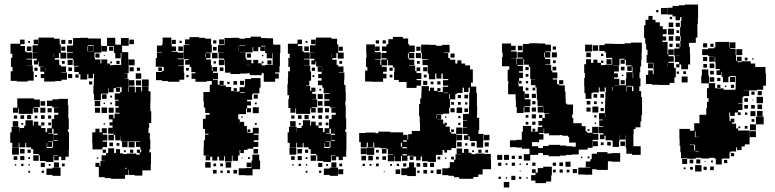

<svg xmlns="http://www.w3.org/2000/svg" viewBox="-20 -755 3404 843"><path d="M222 -397H174V-412H159V-430H174V-440H157V-462H175V-463H150V-485H147V-472H129V-490H142V-497H124V-525H142V-526H123V-556H147V-561H128V-581H148V-562H149V-590H179H217V-585H242V-560H247V-524H271V-498H245V-522H220H239V-500H221V-493H240V-470H247V-463H270V-439H250V-437H274V-405H250V-399H222ZM480 -139H456V-163H479V-168H455V-194H474V-204H461V-218H474V-231H458V-251H478V-235H483V-256H505V-260H487V-282H501V-289H486V-313H501V-317H484V-345H508V-351H514V-372H491V-370H507V-352H489V-368H479V-350H457V-368H455V-344H426V-343H423V-316H393V-343H390V-379H392V-407H393V-431H370H388V-411H368V-429H363V-406H333V-429H326V-439H306V-463H324V-466H303V-493H300V-498H275V-524H300V-527H274V-555H300V-559H301V-588H330V-589H366V-586H393V-558V-586H423V-558H425V-524H395V-500H397V-494H421V-476H425V-494H451V-476H463V-469H479V-470H512V-497H513V-523H480V-553H450V-589H486V-559H511V-588H545V-554H516V-526H543V-497H544V-468H545V-434H525V-433H540V-409H525V-408H545V-375H572V-349H576V-373H600V-354H604V-375H632V-354H641V-308H640V-279V-267H644V-215H635V-194H632V-171H638V-143H640V-99H636V-86H643V-36H642V-7H605V16H571V13H544V-10H542V13H529V30H467V27H440V23H414V-22H399V-40H417V-25H421V-48H441V-49H426V-73H446V-83H455V-104H481V-83H489V-100H507V-82H490H519V-79H538V-81H578V-76H593V-84H581V-98H595V-86H600V-99H596V-110H577V-132H596V-134H571V-136H545V-134H511V-157H510V-139H486V-162H480ZM102 -397H54V-400H27V-442H35V-461H28V-501H34V-519H26V-563H68V-581H88V-561H70V-553H90V-529H70H96V-525H122V-497H96V-494H121V-468H96V-467H124V-441H128V-401H102ZM568 -561H548V-581H568ZM267 -562H249V-580H267ZM296 -563H280V-579H296ZM112 -567H104V-575H112ZM390 -529H367V-528H391V-556H366V-553H390ZM366 -530V-553H364V-530ZM450 -529H426V-553H450ZM118 -531H98V-551H118ZM477 -532H459V-550H477ZM267 -532H249V-550H267ZM510 -499H486V-523H510ZM417 -502H399V-520H417ZM217 -504V-519H216V-504ZM440 -509H436V-513H440ZM571 -468H545V-494H571ZM299 -470H277V-492H299ZM505 -474H491V-488H505ZM264 -475H252V-487H264ZM472 -477H464V-485H472ZM398 -468H413H398ZM567 -442H549V-460H567ZM296 -443H280V-459H296ZM180 -445V-458H179V-445ZM595 -444H581V-458H595ZM145 -444H131V-458H145ZM600 -409H576V-433H600ZM297 -412H279V-430H297ZM325 -414H311V-428H325ZM142 -417H134V-425H142ZM633 -376H603V-406H633ZM570 -379H546V-403H570ZM599 -380H577V-402H599ZM385 -384H371V-398H385ZM544 -351V-374H542V-351ZM448 -321H428V-341H448ZM472 -327H464V-335H472ZM59 -260H37V-282H56V-323H100H130V-318H155V-284H130V-281H148V-261H128V-279H124V-255H94H62V-279H59ZM62 -107H34V-128H25V-174H31V-198H65V-174H66V-193H86V-203H92V-227H124V-204H128V-221H148V-204H161V-218H175V-204H161V-193H180V-175H187V-192H207V-232H218V-251H236V-260H217V-282H236V-283H210V-319H238V-321H278V-293H280V-263V-235H282V-187H278V-176H283V-126V-96H282V-67H267V-52H249V-67H238V-51H218V-71H234V-73H215V-44H181V-48H155V-73H150V-79H126V-100H117V-108H95V-127H91V-108H65V-128H62ZM210 -289H186V-313H210ZM420 -289H396V-313H420ZM178 -291H158V-311H178ZM472 -297H464V-305H472ZM441 -298H435V-304H441ZM450 -259H426V-283H450ZM479 -260H457V-282H479ZM179 -260H157V-282H179ZM419 -260H397V-282H419ZM207 -262H189V-280H207ZM117 -232H99V-250H117ZM176 -233H160V-249H176ZM86 -233H70V-249H86ZM205 -234H191V-248H205ZM55 -234H41V-248H55ZM144 -235H132V-247H144ZM60 -199H36V-223H60ZM204 -205H192V-217H204ZM82 -207H74V-215H82ZM441 -208H435V-214H441ZM430 -99H386V-128H385V-174H399V-190H417V-174H427V-192H449V-170H431V-164H451V-138H431V-133H450V-109H430ZM209 -170H192V-168H215V-190H209ZM216 -163H233V-168H215V-136H233V-139H216ZM209 -110H187V-127H185V-109H186V-105H210V-109H213V-134H192V-132H209ZM571 -108H545V-134H571ZM540 -109H516V-133H540ZM476 -113H460V-129H476ZM504 -115H492V-127H504ZM63 -76H33V-106H63ZM88 -81H68V-101H88ZM565 -84H551V-98H565ZM445 -84H431V-98H445ZM115 -84H101V-98H115ZM532 -87H524V-95H532ZM150 -49H126V-73H150ZM87 -52H69V-70H87ZM56 -53H40V-69H56ZM112 -57H104V-65H112ZM411 -58H405V-64H411ZM239 -20H217V-42H239ZM177 -22H159V-40H177ZM264 -25H252V-37H264ZM83 -26H73V-36H83ZM202 -27H194V-35H202ZM111 -28H105V-34H111ZM51 -28H45V-34H51ZM246 17H210V13H184V-15H210V-19H246ZM529 -15H537V-18H529ZM173 4H163V-6H173ZM112 3H104V-5H112Z M965 -469H941V-493H964V-498H940V-524H964V-525H937V-557H965V-559H966V-588H995V-589H1031V-585H1056V-588H1080V-594H1126V-588H1150V-587H1179V-560H1182V-559H1211V-523H1209V-495V-465H1207V-437H1188V-432H1204V-410H1188V-396H1138V-434H1129V-425H1077V-433H1062V-432H1034V-430H992V-436H968V-465H967V-492H965ZM903 -51H883V-71H899V-72H874V-110H875V-139H880V-164H895V-168H880V-189H871V-233H883V-251H900V-259H881V-283H875V-311H873V-351H900V-354H901V-383H910V-399H888V-396H838V-409H821V-433H838V-438H820V-461H813V-471H793V-491H808V-495H787V-467H762V-465H787V-437H789V-405H768V-396H718V-399H691V-403H665V-439H691V-443H699V-461H693V-462H664V-500H669V-525H692V-527H669V-555H692V-562H694V-590H732V-562H734V-580H752V-562H734V-551H753V-531H734V-528H760V-524H786V-558H812V-560H792V-582H812V-592H854V-589H881V-585H907V-558H910V-524H884V-522H904V-500H885V-494H906V-468H885H910V-443H913V-461H933V-441H915V-435H937V-407H915V-404H936V-383H944V-400H962V-382H945V-380H972V-373H995V-355H1006V-368H1020V-354H1007V-353H1032V-372H1054V-380H1056V-408H1082V-412H1124V-370H1119V-345H1092V-342H1087V-317H1065V-310H1082V-292H1065V-280H1082V-262H1064V-279H1060V-254H1031V-253H1026V-231H1033V-213H1034V-220H1052V-202H1064V-175H1067V-187H1079V-175H1067V-172H1090V-194H1116V-168H1094V-163H1115V-139H1094V-132H1114V-110H1092V-102H1067V-97H1051V-83H1035V-97H1032V-72H1025V-49H1001V-72H998V-46H968V-69H964V-50H942V-67H934V-50H912V-67H903ZM964 -560H942V-582H964ZM930 -564H916V-578H930ZM778 -566H768V-576H778ZM1031 -555H1056V-557H1031ZM1137 -477H1129V-468H1144V-470H1177V-495V-522H1175V-499H1151V-522H1144V-554H1126V-551H1143V-531H1123V-548H1114V-530H1092V-548H1089V-525H1058V-500H1062V-492H1084V-477H1092V-492H1114V-477H1129V-485H1137ZM1029 -531V-553H1028V-531ZM783 -531H763V-551H783ZM931 -533H915V-549H931ZM1033 -526H1057V-527H1033ZM786 -498H760V-495H787V-524H786ZM935 -499H911V-523H935ZM1082 -502H1064V-520H1082ZM882 -503V-520H880V-503ZM697 -501V-520V-501ZM1136 -508H1130V-514H1136ZM1172 -472H1154V-490H1172ZM928 -476H918V-486H928ZM1062 -469H1077V-470H1062ZM961 -443H945V-459H961ZM691 -443H675V-459H691ZM809 -445H797V-457H809ZM808 -416H798V-426H808ZM1052 -382H1034V-400H1052ZM1021 -383H1005V-399H1021ZM988 -386H978V-396H988ZM1035 -347H1054V-350H1035ZM1112 -322H1094V-340H1112ZM1107 -297H1099V-305H1107ZM1116 -258H1090V-284H1116ZM1046 -238H1040V-244H1046ZM1107 -207H1099V-215H1107ZM1113 -81H1093V-101H1113ZM1089 15H1057V14H1028V-16H1057V-17H1084V-50H1088V-76H1118V-50H1122V-12H1089ZM1077 -57H1069V-65H1077ZM1045 -59H1041V-63H1045ZM995 -19H971V-43H995ZM905 -19H881V-43H905ZM1083 -21H1063V-41H1083ZM929 -25H917V-37H929ZM959 -25H947V-37H959ZM1021 7H1005V-9H1021ZM931 7H915V-9H931ZM989 5H977V-7H989ZM958 4H948V-6H958Z M1280 -107H1252V-128H1243V-174H1249V-198H1283V-174H1284V-193H1304V-203H1310V-227H1342V-204H1346V-221H1366V-204H1379V-218H1393V-204H1379V-193H1398V-175H1405V-192H1425V-232H1436V-251H1454V-260H1435V-282H1454V-283H1428V-311V-289H1404V-313H1426V-319H1404V-343H1426V-346H1401V-370H1395V-381H1376V-401H1392V-412H1377V-430H1392V-440H1375V-462H1393V-463H1368V-485H1365V-472H1347V-490H1360V-497H1342V-525H1360V-526H1341V-556H1365V-561H1346V-581H1366V-562H1367V-590H1397H1435V-585H1460V-560H1465V-524H1489V-498H1463V-522H1438H1457V-500H1439V-493H1458V-470H1465V-463H1488V-439H1468V-437H1492V-405H1491V-382H1497V-353H1498V-309H1496V-293H1498V-263V-235H1500V-187H1496V-176H1501V-126V-96H1500V-67H1485V-52H1467V-67H1456V-51H1436V-71H1452V-73H1433V-44H1399V-48H1373V-73H1368V-79H1344V-100H1335V-108H1313V-127H1309V-108H1283V-128H1280ZM1277 -260H1255V-281H1246V-321H1249V-337H1242V-385H1244V-413H1245V-442H1253V-461H1246V-501H1252V-519H1244V-563H1286V-581H1306V-561H1288V-553H1308V-529H1288H1314V-525H1340V-497H1314V-494H1339V-468H1314V-467H1342V-441H1346V-401H1338V-379H1323V-377H1342V-356H1347V-370H1365V-352H1351V-343H1368V-319H1351V-318H1373V-284H1348V-281H1366V-261H1346V-279H1342V-255H1312H1280V-279H1277ZM1330 -567H1322V-575H1330ZM1336 -531H1316V-551H1336ZM1485 -532H1467V-550H1485ZM1435 -504V-519H1434V-504ZM1482 -475H1470V-487H1482ZM1398 -445V-458H1397V-445ZM1363 -444H1349V-458H1363ZM1360 -417H1352V-425H1360ZM1390 -357H1382V-365H1390ZM1397 -320H1375V-342H1397ZM1396 -291H1376V-311H1396ZM1397 -260H1375V-282H1397ZM1425 -262H1407V-280H1425ZM1335 -232H1317V-250H1335ZM1394 -233H1378V-249H1394ZM1304 -233H1288V-249H1304ZM1423 -234H1409V-248H1423ZM1273 -234H1259V-248H1273ZM1362 -235H1350V-247H1362ZM1278 -199H1254V-223H1278ZM1422 -205H1410V-217H1422ZM1300 -207H1292V-215H1300ZM1427 -170H1410V-168H1433V-190H1427ZM1434 -163H1451V-168H1433V-136H1451V-139H1434ZM1427 -110H1405V-127H1403V-109H1404V-105H1428V-109H1431V-134H1410V-132H1427ZM1281 -76H1251V-106H1281ZM1306 -81H1286V-101H1306ZM1333 -84H1319V-98H1333ZM1368 -49H1344V-73H1368ZM1305 -52H1287V-70H1305ZM1274 -53H1258V-69H1274ZM1330 -57H1322V-65H1330ZM1457 -20H1435V-42H1457ZM1395 -22H1377V-40H1395ZM1482 -25H1470V-37H1482ZM1301 -26H1291V-36H1301ZM1420 -27H1412V-35H1420ZM1329 -28H1323V-34H1329ZM1269 -28H1263V-34H1269ZM1464 17H1428V13H1402V-15H1428V-19H1464ZM1487 10H1465V-12H1487ZM1391 4H1381V-6H1391ZM1330 3H1322V-5H1330Z M1662 -396H1612V-397H1583V-445H1593V-461H1587V-501H1589V-522H1588V-560H1626V-526H1652V-496H1627V-494H1650V-470H1654V-494H1678V-499H1655V-523H1677V-561H1685V-583H1705V-593H1749V-586H1772V-561H1777V-555H1801V-527H1777V-523H1799V-499H1775V-493H1799V-469H1777V-467H1803V-443H1809V-459H1825V-443H1809V-434H1830V-408H1809V-403H1829V-379H1809V-369H1765V-395H1731V-404H1710V-438H1712V-459H1705V-468H1684V-492H1680V-468H1656V-462H1678V-440H1662V-431H1677V-411H1662ZM1644 -564H1630V-578H1644ZM1674 -564H1660V-578H1674ZM1590 -108H1564V-131H1557V-171H1585V-173H1629V-170H1641V-177H1693V-174H1720H1750V-163H1769V-142H1772V-166H1788V-180H1824V-188V-217H1823V-244H1820V-298H1825V-323H1830V-348H1831V-377H1863V-356H1868V-370H1886V-356H1900V-368H1914V-354H1902V-351H1924V-374H1948V-379H1925V-403H1948V-408H1924V-432H1918V-410H1896V-432H1891V-407H1863V-432H1858V-469H1835V-493H1858V-496H1832V-523H1829V-559H1865V-558H1894V-532V-554H1920V-558H1954V-524H1928V-522H1948V-500H1956V-493H1979V-476H1988V-490H2006V-476H2022V-468H2044V-450H2056V-392H2048V-375H2071V-348H2074V-318V-289H2075V-253H2074V-238H2084V-184H2081V-167H2103V-135H2101V-107H2073V-135H2071V-136H2042V-157H2037V-141H2017V-161H2033V-167H2013V-195H2030V-197H2013V-225H2030V-227H2013V-255H2039V-289H2040V-318V-348H2043V-370H2037V-351H2017V-370H2011V-347H1986V-342H1979V-319H1956V-282H1952V-256H1925V-253H1898V-251H1917V-231H1901V-230H1926V-211H1932V-216H1942V-206H1937V-199H1955V-175H1961V-168H1983V-195H2011V-167H1984V-134H1983V-105H1962V-96H1943V-85H1931V-96H1923V-75H1895V-73H1894V-44H1860V-47H1833V-68H1827V-51H1807V-68H1795V-53H1779V-69H1794V-71H1769V-49H1745V-71H1741V-47H1713V-71H1711V-47H1683V-75H1707V-77H1683V-101H1677V-104H1650V-107H1623V-129H1619V-109H1595V-129H1590ZM1677 -531H1657V-551H1677ZM1647 -531H1627V-551H1647ZM1826 -532H1808V-550H1826ZM1828 -500H1806V-522H1828ZM1775 -499V-521H1771V-499ZM1976 -502H1958V-520H1976ZM1823 -475H1811V-487H1823ZM1856 -442H1838V-460H1856ZM1704 -444H1690V-458H1704ZM1950 -410V-432V-410ZM1853 -415H1841V-427H1853ZM1703 -415H1691V-427H1703ZM1856 -382H1838V-400H1856ZM1914 -384H1900V-398H1914ZM1883 -385H1871V-397H1883ZM1927 -346H1948V-348H1927ZM1955 -320V-342H1952V-320ZM2035 -323H2019V-339H2035ZM2004 -324H1990V-338H2004ZM1973 -295H1961V-307H1973ZM2003 -295H1991V-307H2003ZM2032 -296H2022V-306H2032ZM2009 -259H1985V-283H2009ZM1976 -262H1958V-280H1976ZM2035 -263H2019V-279H2035ZM1897 -235V-250H1895V-235ZM2002 -236H1992V-246H2002ZM1940 -238H1934V-244H1940ZM2002 -206H1992V-216H2002ZM1973 -175H1961V-187H1973ZM2009 -139H1985V-163H2009ZM2129 -139H2105V-163H2129ZM1750 -133H1766V-139H1750ZM2007 -111H1987V-131H2007ZM2126 -112H2108V-130H2126ZM2065 -113H2049V-129H2065ZM1740 -111H1745V-128H1740ZM2032 -116H2022V-126H2032ZM1747 -104H1766V-109H1747ZM1623 -75H1591V-107H1623ZM1590 -78H1564V-104H1590ZM2058 30H1996V23H1973V17H1949V14H1922V-16H1949V-19H1955V-43H1974V-54H1980V-78H2004V-79H1985V-103H2009V-84H2017V-101H2037V-84H2050V-78H2067V-81H2107V-79H2135V-50H2136V-12H2099V11H2080V22H2058ZM1677 -81H1657V-101H1677ZM2094 -84H2080V-98H2094ZM2123 -85H2111V-97H2123ZM1643 -85H1631V-97H1643ZM2061 -87H2053V-95H2061ZM1747 -73H1767V-78H1747ZM1617 -51H1597V-71H1617ZM1587 -51H1567V-71H1587ZM1675 -53H1659V-69H1675ZM1913 -55H1901V-67H1913ZM1643 -55H1631V-67H1643ZM1973 -55H1961V-67H1973ZM1940 -58H1934V-64H1940ZM1806 18H1768V14H1742V-16H1768V-20H1776V-42H1798V-20H1806ZM1856 -22H1838V-40H1856ZM1886 -22H1868V-40H1886ZM1825 -23H1809V-39H1825ZM1764 -24H1750V-38H1764ZM1643 -25H1631V-37H1643ZM1582 -26H1572V-36H1582ZM1732 -26H1722V-36H1732ZM1701 -27H1693V-35H1701ZM1611 -27H1603V-35H1611ZM1917 9H1897V-11H1917ZM1737 9H1717V-11H1737ZM1855 7H1839V-9H1855ZM1883 5H1871V-7H1883ZM1822 4H1812V-6H1822ZM1669 1H1665V-3H1669Z M2634 -144H2614V-164H2629V-170H2610V-198H2628V-201H2611V-227H2628V-230H2610V-258H2636V-292H2637V-321H2638V-350H2640V-371H2635V-353H2613V-371H2609V-349H2582V-346H2577V-321H2551V-346H2546V-375H2545V-413H2548V-435H2545V-473H2569H2553V-495H2575V-479H2585V-493H2603V-479H2619V-469H2637V-471H2668V-497H2667V-525V-501H2641V-525H2635V-531H2611V-557H2635V-563H2673V-562H2696H2723V-565H2750V-568H2798V-520H2797V-491H2795V-463H2791V-437H2788V-412H2792V-376H2787V-355H2795V-329H2799V-279V-249H2796V-222H2792V-196H2770V-188H2762V-166H2761V-141V-113H2793V-75H2755V-80H2730V-107H2727V-141V-161H2726V-142H2702V-161H2701V-137H2698V-110H2670V-137H2667V-139H2639V-159H2634ZM2308 -50H2280V-78H2305V-102H2272V-107H2247V-109H2219V-139H2247V-141H2271V-177H2276V-202H2312V-177H2341V-197H2361V-204H2344V-224H2361V-237H2372V-256H2391V-258H2368V-285H2367V-261H2341V-287H2365V-290H2340V-317H2337V-346H2336V-371H2331V-381H2311V-407H2329V-408H2308V-438V-462H2302V-471H2281V-495H2278V-470H2252V-449V-466H2276V-442H2259V-436H2276V-412H2259V-400H2270V-388H2258V-399H2256V-387H2257V-376H2276V-354H2284V-319H2309V-289H2283V-286H2306V-262H2282V-285H2279V-259H2249V-285H2245V-314H2244V-341H2211V-387H2212V-399H2209V-449H2216V-464H2184V-504H2187V-524H2184V-564H2224V-529H2249V-499H2224V-498H2248V-472H2250V-498H2275V-502H2252V-526H2275V-533H2276V-562H2303V-565H2345V-564H2374V-559H2399V-529H2374V-526H2396V-502H2373V-496H2396V-472H2374V-470H2400V-445H2405V-437H2427V-411H2407V-406H2426V-385H2435V-403H2453V-385H2435V-380H2460V-353H2463V-324H2464V-300H2470V-296H2496V-252H2492V-237H2497V-214H2534V-201H2551V-178H2558V-172H2580V-198H2608V-170H2582V-167H2607V-141H2582V-136V-106H2560V-98H2521V-77H2493V-75H2466V-72H2439V-69H2389V-74H2364V-83H2343V-75H2308ZM2579 -529H2549V-559H2579ZM2606 -532H2582V-556H2606ZM2244 -534H2224V-554H2244ZM2274 -534H2254V-554H2274ZM2421 -537H2407V-551H2421ZM2425 -503H2403V-525H2425ZM2574 -504H2554V-524H2574ZM2372 -503V-524H2369V-503ZM2629 -509H2619V-519H2629ZM2693 -415H2676V-409H2699V-381H2728V-410H2756H2730V-438H2757V-463H2754V-444H2734V-464H2753V-468H2728V-492H2723V-475H2705V-493H2722V-497H2701H2700V-468H2671V-467H2697V-441H2676V-433H2693ZM2665 -473H2643V-495H2665ZM2420 -478H2408V-490H2420ZM2629 -479H2619V-489H2629ZM2422 -446H2406V-462H2422ZM2722 -446H2706V-462H2722ZM2301 -447H2287V-461H2301ZM2760 -412V-437H2758V-412ZM2300 -418H2288V-430H2300ZM2717 -421H2711V-427H2717ZM2723 -385H2705V-403H2723ZM2299 -389H2289V-399H2299ZM2675 -378H2697V-379H2675ZM2756 -376V-378H2731V-354H2733V-375H2755V-355H2761V-376ZM2670 -356V-373H2668V-356ZM2300 -358H2288V-370H2300ZM2330 -358H2318V-370H2330ZM2333 -325H2315V-343H2333ZM2303 -325H2285V-343H2303ZM2632 -326H2616V-342H2632ZM2602 -326H2586V-342H2602ZM2572 -296H2556V-312H2572ZM2331 -297H2317V-311H2331ZM2600 -298H2588V-310H2600ZM2628 -300H2620V-308H2628ZM2607 -261H2581V-287H2607ZM2333 -265H2315V-283H2333ZM2573 -265H2555V-283H2573ZM2631 -267H2617V-281H2631ZM2639 -240V-256H2638V-240ZM2333 -235H2315V-253H2333ZM2361 -237H2347V-251H2361ZM2300 -238H2288V-250H2300ZM2599 -239H2589V-249H2599ZM2331 -207H2317V-221H2331ZM2300 -208H2288V-220H2300ZM2597 -211H2591V-217H2597ZM2347 -131H2316V-113H2343V-105H2364V-114H2389V-119H2439V-116H2466V-113H2493V-111H2508V-129H2479V-154H2474V-159H2449V-162H2437V-161H2391V-169H2369V-191H2367V-171H2347V-166H2366V-142H2347ZM2330 -178H2318V-190H2330ZM2568 -180H2560V-188H2568ZM2605 -113H2583V-135H2605ZM2724 -114H2704V-134H2724ZM2662 -116H2646V-132H2662ZM2630 -118H2618V-130H2630ZM2580 12H2548V11H2519V-19H2548V-20H2572V-22H2552V-46H2572V-56H2578V-80H2601V-87H2647V-81H2665V-83H2703V-45H2665V-47H2649V-9H2599V-12H2580ZM2185 -53H2163V-75H2185ZM2215 -53H2193V-75H2215ZM2271 -57H2257V-71H2271ZM2241 -57H2227V-71H2241ZM2568 -60H2560V-68H2568ZM2537 -61H2531V-67H2537ZM2485 -23H2463V-45H2485ZM2452 -26H2436V-42H2452ZM2241 -27H2227V-41H2241ZM2181 -27H2167V-41H2181ZM2421 -27H2407V-41H2421ZM2331 -27H2317V-41H2331ZM2298 -30H2290V-38H2298ZM2208 -30H2200V-38H2208ZM2267 -31H2261V-37H2267ZM2377 49H2331V38H2312V14H2331V4H2316V-12H2332V3H2341V-17H2365V-23H2403V15H2400V42H2377ZM2513 5H2495V-13H2513ZM2451 3H2437V-11H2451ZM2420 2H2408V-10H2420ZM2480 2H2468V-10H2480ZM2266 -2H2262V-6H2266ZM2243 35H2225V17H2243ZM2269 31H2259V21H2269ZM2179 31H2169V21H2179ZM2207 29H2201V23H2207ZM2297 29H2291V23H2297ZM2216 68H2192V44H2216Z M2963 -459H2949V-473H2962V-483H2943V-509H2962V-510H2940V-542H2963V-548H2948V-564H2964V-549H2967V-575H2969V-596H2966V-636H2969V-663H2972V-680H2966V-666H2946V-683H2933V-691H2911V-721H2933V-729H2960V-732H2987V-735H3045V-677H3044V-648H3041V-642H3042V-590H3035V-567H3005V-549H3009V-520H3010V-472H3001V-451H2971V-472H2963ZM2910 -692H2882V-720H2910ZM2871 -701H2861V-711H2871ZM2920 -382H2872V-383H2843V-386H2816V-426H2843H2826V-446H2846V-429H2850V-449H2849V-478H2848V-479H2819V-513H2846H2823V-537H2817V-563H2813V-588H2808V-644H2814V-668H2827V-685H2845V-668H2858V-657H2877V-640H2890V-627H2907V-605H2890V-595H2905V-577H2888V-571H2911V-541V-515H2914V-538H2938V-514H2915V-508H2938V-484H2915V-479H2939V-457H2947V-415H2941V-391H2920ZM2931 -671H2921V-681H2931ZM2936 -636H2916V-656H2936ZM2965 -637H2947V-655H2965ZM2939 -603H2913V-629H2939ZM2962 -610H2950V-622H2962ZM2936 -576H2916V-596H2936ZM2966 -576H2946V-596H2966ZM3034 -58H2998V-60H2970V-87H2967V-114H2964V-143H2963V-189H3009V-181H3028V-214H3051V-251H3081V-281H3084V-308H3091V-324H3084V-368H3092V-389H3059V-423H3062V-450H3090V-423H3093V-390H3120V-368H3128V-367H3157V-361H3181V-342V-361H3208V-364H3210V-390V-421H3184V-418H3148V-440H3146V-426H3126V-446H3140V-452H3122V-480H3120V-505H3118V-484H3094V-508H3115V-509H3089V-513H3063V-539H3089V-543H3115V-547H3121V-571H3151H3181V-546H3183V-569H3209V-543H3186V-540H3210V-512H3186H3212V-488H3216V-506H3236V-486H3218V-482H3236V-486H3276V-462V-476H3296V-461H3311H3341V-433H3343V-379H3331V-361H3304V-358H3269V-333H3244V-328H3240V-302H3221V-300H3240V-272H3221V-262H3232V-250H3220V-261H3206V-246H3186V-261H3182V-243H3183V-224H3188V-234H3204V-218H3194V-212H3212V-191H3221V-182H3242H3272V-150H3271V-121H3250V-112H3236V-96H3216V-108H3212V-90H3187V-85H3183V-59H3154V-58H3149V-33H3123V-58H3118V-62H3093V-59H3059V-62H3034ZM3085 -547H3067V-565H3085ZM2933 -549H2919V-563H2933ZM3113 -549H3099V-563H3113ZM3239 -513H3213V-539H3239ZM3085 -487H3067V-505H3085ZM3262 -490H3250V-502H3262ZM3289 -493H3283V-499H3289ZM2913 -461V-477H2912V-461ZM2847 -455H2825V-477H2847ZM3116 -456H3096V-476H3116ZM3084 -458H3068V-474H3084ZM3114 -428H3098V-444H3114ZM2992 -430H2980V-442H2992ZM2961 -431H2951V-441H2961ZM2999 -393H2973V-419H2999ZM3178 -394H3154V-418H3178ZM3207 -395H3185V-417H3207ZM3116 -396H3096V-416H3116ZM3143 -399H3129V-413H3143ZM3203 -369H3189V-383H3203ZM3143 -369H3129V-383H3143ZM3169 -373H3163V-379H3169ZM3244 -359H3268V-360H3244ZM3325 -337H3307V-355H3325ZM3293 -339H3279V-353H3293ZM3330 -302H3302V-330H3330ZM3264 -308H3248V-324H3264ZM3288 -314H3284V-318H3288ZM3326 -276H3306V-296H3326ZM3264 -278H3248V-294H3264ZM3294 -278H3278V-294H3294ZM3328 -244H3304V-268H3328ZM3297 -245H3275V-267H3297ZM3261 -251H3251V-261H3261ZM3299 -183H3273V-209H3299V-243H3333V-209H3299ZM3292 -220H3280V-232H3292ZM3262 -190H3250V-202H3262ZM3230 -192H3222V-200H3230ZM3299 -153H3273V-179H3299ZM3034 -154V-178H3031V-153H3051V-154ZM3028 -94H3005H3032V-119H3029V-120H3008V-118H3028ZM3034 -90H3047V-92H3034ZM3203 -69H3189V-83H3203ZM2997 -35H2975V-57H2997ZM3055 -37H3037V-55H3055ZM3024 -38H3008V-54H3024ZM3173 -39H3159V-53H3173ZM3110 -42H3102V-50H3110ZM3078 -44H3074V-48H3078ZM3060 -2H3032V-30H3060ZM3114 -8H3098V-24H3114ZM3083 -9H3069V-23H3083ZM3022 -10H3010V-22H3022ZM2990 -12H2982V-20H2990Z"/></svg>

Font: Rubik Storm
Style: Regular
Weight: 400
Designer: Hubert and Fischer, NaN
Foundry: Hubert and Fischer, NaN
Version: Version 2.201